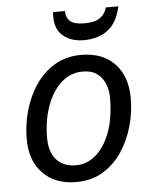

<svg xmlns="http://www.w3.org/2000/svg" viewBox="-53 -785 669 838"><g transform="rotate(-5 281.5 -366.0)"><path d="M248 8Q155 8 101.5 -47.5Q48 -103 48 -198Q48 -260 65 -321Q82 -382 115.5 -432Q149 -482 199.5 -512.5Q250 -543 316 -543Q410 -543 463 -487.5Q516 -432 516 -336Q516 -275 499 -214Q482 -153 448.5 -103Q415 -53 365 -22.5Q315 8 248 8ZM253 -65Q301 -65 340 -98.5Q379 -132 402.5 -195Q426 -258 426 -346Q426 -376 415.5 -404.5Q405 -433 381 -451.5Q357 -470 317 -470Q262 -470 221.5 -432.5Q181 -395 159 -332.5Q137 -270 137 -195Q137 -133 167.5 -99Q198 -65 253 -65ZM334 -606Q280 -606 245 -634.5Q210 -663 210 -718Q210 -723 210 -728.5Q210 -734 211 -740H263Q263 -711 281 -695Q299 -679 343 -679Q389 -679 412 -695.5Q435 -712 442 -740H497Q481 -668 439 -637Q397 -606 334 -606Z"/></g></svg>

Font: Noto Sans
Style: Italic
Weight: 400
Italic angle: -12°
Designer: Monotype Design Team
Foundry: Monotype Imaging Inc.
Version: Version 2.013; ttfautohint (v1.8.4.7-5d5b)